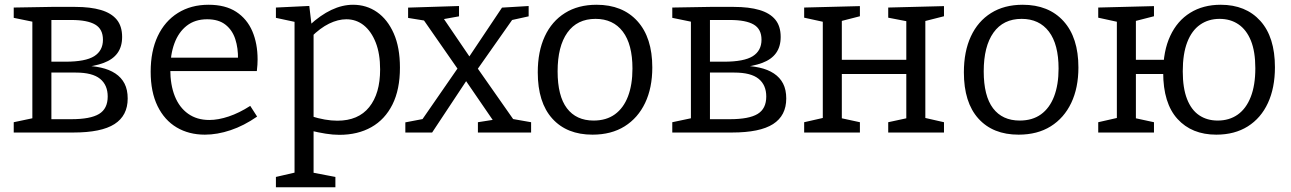

<svg xmlns="http://www.w3.org/2000/svg" viewBox="-20 -557 5426 807"><path d="M196 -528H296.3Q360.3 -528 404.2 -515Q448 -502 470.7 -474.5Q493.3 -447 493.3 -401.7Q493.3 -361 473.8 -334Q454.3 -307 416 -292.7Q377.7 -278.3 320.3 -273L324.3 -281Q368.7 -280.7 404 -272.8Q439.3 -265 464.8 -248.2Q490.3 -231.3 503.5 -205.5Q516.7 -179.7 516.7 -143Q516.7 -71 461.3 -35.5Q406 0 288.3 0H37.7V-43.3L124.7 -61.7L116 -51.3V-473L124 -464.3L37.7 -482V-525.3ZM279.7 -473H182L196 -487.3V-286.3L182 -297.7H255.3Q339.3 -297.7 376 -320.8Q412.7 -344 412.7 -390Q412.7 -434.7 380 -453.8Q347.3 -473 279.7 -473ZM279.3 -56Q360 -56 396.3 -78Q432.7 -100 432.7 -151.3Q432.7 -199.7 400.5 -225.8Q368.3 -252 298.7 -252H182L196 -264.7V-42.7L182 -56Z M841 9Q774 9 722.6 -21.4Q671.3 -51.8 642.3 -111Q613.3 -170.3 613.3 -255.5Q613.3 -342.2 643 -405.2Q672.8 -468.2 727.8 -502.6Q782.8 -537 856.7 -537Q927.2 -537 972.7 -507.4Q1018.2 -477.7 1040.5 -425.9Q1062.7 -374 1062.7 -307.2Q1062.7 -296.3 1062 -285Q1061.2 -273.8 1059.5 -258.3H674V-314.7H989.3L980.3 -308.7Q981.3 -354.2 969 -392.3Q956.8 -430.3 927.9 -453.1Q899 -476 850.8 -476Q799.7 -476 765.1 -449Q730.5 -422 713.1 -374.8Q695.7 -327.5 695.7 -265.7Q695.7 -200.5 714.7 -152.9Q733.7 -105.2 770.6 -79Q807.5 -52.7 859.7 -52.7Q897.5 -52.7 941.5 -67.5Q985.5 -82.2 1031.8 -112L1060.7 -67Q1005.2 -28.5 949.2 -9.8Q893.2 9 841 9Z M1139.7 230V186.7L1230.7 165.7L1218 181.3V-476L1229.7 -462.7L1139.7 -482V-525.3L1280 -532L1290.3 -445.3L1280.7 -450.7Q1327 -493.7 1372.8 -515.3Q1418.7 -537 1464 -537Q1520.3 -537 1564.7 -506.2Q1609 -475.3 1635 -416.5Q1661 -357.7 1661 -272.7Q1661 -180.7 1629.5 -117.7Q1598 -54.7 1540.8 -22.5Q1483.7 9.7 1406.7 9.7Q1379 9.7 1348.8 4.8Q1318.7 0 1285.7 -8L1298 -19V181.3L1286.7 167L1389.7 186.7V230ZM1398 -49.7Q1486 -49.7 1531.8 -106.7Q1577.7 -163.7 1577.7 -265Q1577.7 -331.3 1559.2 -378.3Q1540.7 -425.3 1509 -450.7Q1477.3 -476 1435.7 -476Q1401 -476 1363.3 -457.7Q1325.7 -439.3 1287.7 -401.3L1298 -426.3V-51L1287 -69Q1347.7 -49.7 1398 -49.7Z M1683.7 0V-42.7L1770.7 -59.3L1748.7 -46L1910.3 -279.7L1929 -284.3L2090 -525L2202 -531.7V-488.3L2115.7 -469.3L2140.7 -484.7L1984.3 -262.3L1967.3 -258.3L1796.3 0ZM1988.7 0V-43.3L2063 -55L2057.7 -43L1916 -249.7L1752.3 -485L1771.7 -469.3L1695.3 -481.7V-525L1909.3 -531.7V-488.3L1831.3 -474.3L1838.3 -488.3L1970.7 -293.7L2144 -46.3L2127 -58.3L2212.3 -43.3V0Z M2487.3 -537Q2596.7 -537 2659.2 -468Q2721.7 -399 2721.7 -273.3Q2721.7 -187.7 2691.5 -124.3Q2661.3 -61 2605.3 -26Q2549.3 9 2470.3 9Q2362.3 9 2301.3 -58.7Q2240.3 -126.3 2240.3 -253Q2240.3 -340.7 2269.8 -404.2Q2299.3 -467.7 2354.7 -502.3Q2410 -537 2487.3 -537ZM2483 -477.7Q2406 -477.7 2364.8 -420Q2323.7 -362.3 2323.7 -257.3Q2323.7 -153.7 2362.8 -102Q2402 -50.3 2475 -50.3Q2528.3 -50.3 2564.5 -76.5Q2600.7 -102.7 2619.5 -151.8Q2638.3 -201 2638.3 -268.7Q2638.3 -370.7 2597.7 -424.2Q2557 -477.7 2483 -477.7Z M2964 -528H3064.3Q3128.3 -528 3172.2 -515Q3216 -502 3238.7 -474.5Q3261.3 -447 3261.3 -401.7Q3261.3 -361 3241.8 -334Q3222.3 -307 3184 -292.7Q3145.7 -278.3 3088.3 -273L3092.3 -281Q3136.7 -280.7 3172 -272.8Q3207.3 -265 3232.8 -248.2Q3258.3 -231.3 3271.5 -205.5Q3284.7 -179.7 3284.7 -143Q3284.7 -71 3229.3 -35.5Q3174 0 3056.3 0H2805.7V-43.3L2892.7 -61.7L2884 -51.3V-473L2892 -464.3L2805.7 -482V-525.3ZM3047.7 -473H2950L2964 -487.3V-286.3L2950 -297.7H3023.3Q3107.3 -297.7 3144 -320.8Q3180.7 -344 3180.7 -390Q3180.7 -434.7 3148 -453.8Q3115.3 -473 3047.7 -473ZM3047.3 -56Q3128 -56 3164.3 -78Q3200.7 -100 3200.7 -151.3Q3200.7 -199.7 3168.5 -225.8Q3136.3 -252 3066.7 -252H2950L2964 -264.7V-42.7L2950 -56Z M3360 0V-43.3L3455.3 -65L3438.3 -39V-486.7L3459.3 -461L3360 -482.7V-525.3L3594.3 -531.3V-488.7L3499.3 -464.3L3518.3 -488.3V-284L3496.3 -305.7H3812L3789.3 -284V-486.7L3803.3 -465.3L3713.3 -482.7V-525.3L3947.7 -531.3V-488.7L3851.7 -464.3L3869.3 -488.3V-39L3852.3 -65L3947.7 -43.3V0H3713.3V-43.3L3804.3 -63L3789.3 -39V-268.3L3812 -246H3496.3L3518.3 -268.3V-39L3503.3 -63L3594.3 -43.3V0Z M4278.3 -537Q4387.7 -537 4450.2 -468Q4512.7 -399 4512.7 -273.3Q4512.7 -187.7 4482.5 -124.3Q4452.3 -61 4396.3 -26Q4340.3 9 4261.3 9Q4153.3 9 4092.3 -58.7Q4031.3 -126.3 4031.3 -253Q4031.3 -340.7 4060.8 -404.2Q4090.3 -467.7 4145.7 -502.3Q4201 -537 4278.3 -537ZM4274 -477.7Q4197 -477.7 4155.8 -420Q4114.7 -362.3 4114.7 -257.3Q4114.7 -153.7 4153.8 -102Q4193 -50.3 4266 -50.3Q4319.3 -50.3 4355.5 -76.5Q4391.7 -102.7 4410.5 -151.8Q4429.3 -201 4429.3 -268.7Q4429.3 -370.7 4388.7 -424.2Q4348 -477.7 4274 -477.7Z M4596 0V-43.3L4691.3 -65L4674.3 -39V-486.7L4695.3 -461L4596 -482.7V-525.3L4830.3 -531.3V-488.7L4735.3 -464.3L4754.3 -488.3V-284L4732.3 -305.7H4911.7V-246H4732.3L4754.3 -268.3V-39L4739.3 -63L4830.3 -43.3V0ZM5110.7 -537Q5216.3 -537 5277.5 -469Q5338.7 -401 5338.7 -274.3Q5338.7 -187.7 5309.3 -124.2Q5280 -60.7 5224.7 -25.8Q5169.3 9 5092.3 9Q4989.3 9 4929.2 -57Q4869 -123 4869 -252.3Q4869 -342.7 4898.7 -406.2Q4928.3 -469.7 4982.7 -503.3Q5037 -537 5110.7 -537ZM5106 -477.7Q5059.3 -477.7 5024.2 -453.2Q4989 -428.7 4970.2 -379.8Q4951.3 -331 4951.3 -257.3Q4951.3 -186.7 4969.3 -140.7Q4987.3 -94.7 5020.3 -72.5Q5053.3 -50.3 5098 -50.3Q5147 -50.3 5182.3 -75.3Q5217.7 -100.3 5237 -149.5Q5256.3 -198.7 5256.3 -270Q5256.3 -340.3 5237.7 -386.2Q5219 -432 5185.3 -454.8Q5151.7 -477.7 5106 -477.7Z"/></svg>

Font: Bitter Thin
Style: Regular
Weight: 100
Designer: Sol Matas, and Bitter project Authors
Foundry: Sol Matas
Version: Version 2.002